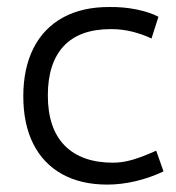

<svg xmlns="http://www.w3.org/2000/svg" viewBox="-20 -507 493 539"><path d="M45.4 -236.8Q45.4 -314.5 73.7 -371.1Q102.1 -427.7 156.7 -457.8Q211.4 -487.8 288.1 -487.3Q326.7 -487.8 363 -480.5Q399.4 -473.1 424.8 -460L405.3 -398.9Q380.9 -410.6 351.8 -418Q322.8 -425.3 291.5 -425.3Q203.1 -425.3 158.7 -377.4Q114.3 -329.6 114.3 -239.3Q114.3 -146.5 161.6 -98.4Q209 -50.3 297.4 -50.3Q324.2 -50.3 352.3 -58.6Q380.4 -66.9 418.5 -84L439 -25.9Q402.3 -8.3 361.3 1.5Q320.3 11.2 281.2 11.2Q207 11.2 154.1 -18.3Q101.1 -47.9 73.2 -103.5Q45.4 -159.2 45.4 -236.8Z"/></svg>

Font: Selawik Semilight
Style: Regular
Weight: 300
Designer: Aaron Bell
Foundry: Microsoft Corporation
Version: Version 1.01